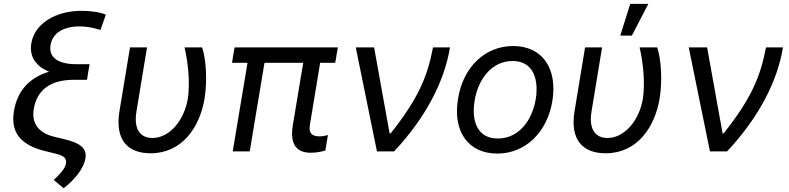

<svg xmlns="http://www.w3.org/2000/svg" viewBox="-20 -794 4138 1007"><path d="M507.1 -637.1 535.2 -717C505.3 -729.8 457.7 -737.2 408.4 -737.2C268.5 -737.2 161.2 -668.7 144.2 -566.8C132.8 -497.5 168.3 -445.3 237.6 -418C134.6 -387.4 70.7 -317.8 53.3 -212C33.7 -96.2 90.2 -29.1 231.9 2.1L262.1 9.6C313.9 21.3 330.6 34.4 326 63.2C322.8 80.6 312.9 103 261.7 149.5L313.6 193.2C374.3 147.4 419 87.7 427.9 38.4C436.8 -13.8 405.9 -43 315.3 -64.6L261.7 -77.4C181.5 -97.3 144.9 -148.1 157 -221.9C174 -324.2 246.8 -375.4 366.8 -375.4H436.4L443.5 -421.2L449.9 -457.4H379.6C283.7 -457.4 234.4 -493.3 245 -557.9C255.7 -620 311.4 -655.5 397.4 -655.5C432.2 -655.5 463.4 -650.2 507.1 -637.1Z M661.9 -545.5 606.5 -210.9C581.7 -57.9 651.6 9.9 769.9 9.9C935.4 9.9 1027.7 -126.8 1052.9 -277C1068.5 -372.9 1060.4 -485.8 1040.1 -545.5H947.8C967 -464.5 977.3 -358.3 965.2 -277C946 -161.9 869 -70.3 779.1 -70.3C724.8 -70.3 678.6 -105.8 695.7 -209.5L751.1 -545.5Z M1751.8 -545.5H1210.2L1196.7 -464.5H1278.1L1200.6 0H1289.8L1367.2 -464.5H1570.3L1515.6 -136.4C1498.6 -30.5 1540.8 7.1 1609.7 7.1C1644.2 7.1 1670.1 0 1686.4 -4.6L1699.9 -85.6C1689.6 -82.7 1671.5 -78.8 1655.9 -78.8C1626.8 -78.8 1596.6 -87.4 1605.1 -137.8L1659.1 -464.5H1738.3Z M1957 0H2046.9C2209.9 -173.7 2310 -362.9 2340.2 -545.5H2251.1C2222.3 -396.7 2178.6 -283.4 2029.1 -94.5H2023.4L1942.1 -545.5H1845.9Z M2588.1 11.4C2734.4 11.4 2849.8 -98.4 2877.1 -264.6C2904.8 -437.5 2822.8 -552.6 2671.2 -552.6C2524.1 -552.6 2408.7 -442.8 2382.1 -275.2C2354 -103.7 2436.1 11.4 2588.1 11.4ZM2469.1 -264.6C2486.5 -375.4 2556.5 -474.1 2668.7 -474.1C2774.9 -474.1 2806.8 -381 2790.1 -275.6C2772 -164.1 2702.4 -67.5 2590.6 -67.5C2484 -67.5 2451.7 -159.1 2469.1 -264.6Z M3048.7 -545.5 2993.3 -210.9C2968.4 -57.9 3038.4 9.9 3156.6 9.9C3322.1 9.9 3414.4 -126.8 3439.6 -277C3455.3 -372.9 3447.1 -485.8 3426.8 -545.5H3334.5C3353.7 -464.5 3364 -358.3 3351.9 -277C3332.7 -161.9 3255.7 -70.3 3165.8 -70.3C3111.5 -70.3 3065.3 -105.8 3082.4 -209.5L3137.8 -545.5ZM3233.3 -607.2H3294L3380.3 -773.8H3285.5Z M3703.5 0H3793.3C3956.3 -173.7 4056.5 -362.9 4086.6 -545.5H3997.5C3968.8 -396.7 3925.1 -283.4 3775.6 -94.5H3769.9L3688.6 -545.5H3592.3Z"/></svg>

Font: Margiela Sans Text
Style: Italic
Weight: 400
Italic angle: -9.39999°
Designer: Stefan Endress, Andreas Faust
Version: Version 1.100;FEAKit 1.0